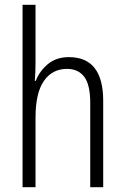

<svg xmlns="http://www.w3.org/2000/svg" viewBox="-20 -780 521 800"><path d="M128 -518Q128 -477 125 -443H129Q144 -483 179 -512.5Q214 -542 267 -542Q410 -542 410 -360V0H356V-351Q356 -427 331 -460Q306 -493 259 -493Q198 -493 163 -443Q128 -393 128 -289V0H74V-760H128Z"/></svg>

Font: Noto Sans Gujarati UI Condensed Light
Style: Regular
Weight: 300
Width: 3
Designer: Jelle Bosma - Monotype Design Team, Universal Thirst
Foundry: Monotype Imaging Inc.
Version: Version 2.106; ttfautohint (v1.8.4.7-5d5b)